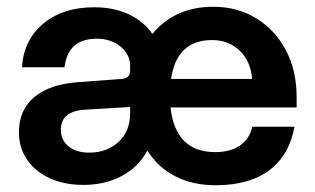

<svg xmlns="http://www.w3.org/2000/svg" viewBox="-20 -535 932 568"><path d="M851 -160Q836.5 -77 777.5 -32Q718.5 13 618 13Q549.5 13 498 -13.8Q446.5 -40.5 416 -89.5Q389.5 -41 340.5 -14.5Q291.5 12 226 12Q170 12 127 -7.8Q84 -27.5 60 -62.8Q36 -98 36 -144Q36 -209.5 81.5 -247.8Q127 -286 212 -292L338.5 -301.5Q365 -303 365 -325V-339.5Q365 -374 336.5 -397.2Q308 -420.5 266.5 -420.5Q180.5 -420.5 171 -336H45Q50 -416.5 108 -465Q166 -513.5 258.5 -513.5Q316.5 -513.5 360.8 -492.8Q405 -472 431 -434.5Q461.5 -473 507.2 -494Q553 -515 610.5 -515Q682.5 -515 738.2 -480.8Q794 -446.5 825.8 -386.2Q857.5 -326 857.5 -248.5V-217H484.5Q499 -85 617 -85Q662.5 -85 690.5 -105Q718.5 -125 726.5 -160ZM607.5 -416.5Q503 -416.5 486 -301.5H726Q721.5 -354 689 -385.2Q656.5 -416.5 607.5 -416.5ZM160 -151Q160 -120.5 183 -102Q206 -83.5 244 -83.5Q296 -83.5 330.5 -115Q365 -146.5 365 -200.5V-218.5L231.5 -210.5Q160 -206 160 -151Z"/></svg>

Font: Overused Grotesk SemiBold
Style: Regular
Weight: 610
Version: Version 0.004